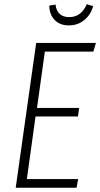

<svg xmlns="http://www.w3.org/2000/svg" viewBox="-20 -887 473 907"><path d="M305.2 -767.1Q261.7 -767.1 237.3 -793.7Q212.9 -820.3 212.9 -860.8L242.2 -865.2Q250 -806.2 307.1 -806.2Q363.8 -806.2 390.1 -867.2L419.9 -857.9Q409.2 -817.9 378.4 -792.5Q347.7 -767.1 305.2 -767.1ZM433.1 -684.1 420.9 -643.1H191.9L154.8 -377H354L348.1 -336.9H147.9L106.9 -41H349.1L341.8 0H54.2L150.9 -684.1Z"/></svg>

Font: Fira Sans Compressed ExtraLight
Style: Italic
Weight: 250
Width: 3
Italic angle: -8°
Designer: Carrois Corporate & Edenspiekermann AG
Foundry: Carrois Corporate GbR & Edenspiekermann AG
Version: Version 4.203;PS 004.203;hotconv 1.0.88;makeotf.lib2.5.64775